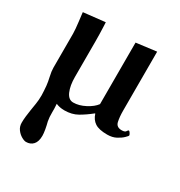

<svg xmlns="http://www.w3.org/2000/svg" viewBox="-162 -562 853 908"><g transform="rotate(30 264.5 -108.0)"><path d="M325 -48Q294 -23 263.5 -5.5Q233 12 192 12Q167 12 146 3Q148 27 147.5 50.5Q147 74 151 96Q156 115 159.5 135Q163 155 163 168Q163 200 148.5 216Q134 232 110 232Q100 232 85 223.5Q70 215 58.5 199.5Q47 184 47 163Q47 147 49 129Q51 111 54 92Q57 72 60.5 51.5Q64 31 64 4Q64 -7 63 -19Q62 -31 61 -46Q59 -66 53 -92Q47 -118 47 -137V-323Q47 -332 45.5 -350.5Q44 -369 41.5 -388Q39 -407 37.5 -420.5Q36 -434 36 -434L154 -447Q154 -447 155 -427.5Q156 -408 156.5 -383.5Q157 -359 157 -343V-150Q157 -103 170.5 -72Q184 -41 210 -41Q241 -41 274.5 -58.5Q308 -76 324 -98V-434L434 -448V-126Q434 -92 439.5 -67Q445 -42 474 -42Q492 -42 496.5 -50Q501 -58 505 -58Q508 -58 513 -50.5Q518 -43 518 -38Q518 -36 506 -24Q494 -12 473.5 -1Q453 10 425 10Q380 10 358 -4.5Q336 -19 327 -48Z"/></g></svg>

Font: Libertinus Serif SemiBold
Style: Regular
Weight: 600
Designer: Philipp H. Poll, Khaled Hosny
Foundry: Caleb Maclennan
Version: Version 7.051;RELEASE